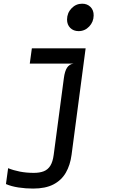

<svg xmlns="http://www.w3.org/2000/svg" viewBox="-20 -814 640 1064"><path d="M163.5 231Q122.5 231 82.8 225Q43 219 13 206L25 118Q54.5 130 90.2 137Q126 144 167.5 144Q200 144 222.8 135Q245.5 126 259 104.2Q272.5 82.5 277.5 44.5L334 -381.5Q339 -420 351.8 -439.2Q364.5 -458.5 387.5 -461.5L349 -502.5L355 -546H454.5L376.5 44.5Q369 101 344.8 143Q320.5 185 276.2 208Q232 231 163.5 231ZM145 -461.5 156.5 -546H454.5L423.5 -461.5ZM415.5 -641.5Q387.5 -641.5 369.5 -659.2Q351.5 -677 351.5 -706Q352 -742.5 376.5 -768Q401 -793.5 435.5 -793.5Q463.5 -793.5 481.5 -775.5Q499.5 -757.5 499 -728Q498.5 -692.5 474.2 -667Q450 -641.5 415.5 -641.5Z"/></svg>

Font: Spline Sans Mono
Style: Italic
Weight: 400
Italic angle: -4°
Monospace: yes
Designer: Eben Sorkin, Mirko Velimirovic
Foundry: Sorkin Type
Version: Version 1.004